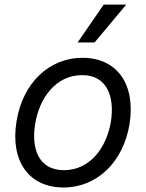

<svg xmlns="http://www.w3.org/2000/svg" viewBox="-20 -804 637 835"><path d="M256.4 11.4C400.9 11.4 516 -98 543.3 -264.2C571 -437.5 489 -552.6 338.8 -552.6C193.5 -552.6 78.5 -443.2 51.8 -275.6C23.8 -103.7 105.5 11.4 256.4 11.4ZM132.8 -264.2C150.6 -376.4 221.9 -477.3 337.4 -477.3C446.4 -477.3 479 -382.1 462.4 -275.6C443.9 -163 372.5 -63.9 257.8 -63.9C148.1 -63.9 115.4 -157.7 132.8 -264.2ZM317.5 -619.3H391.3L529.1 -784.1H431.1Z"/></svg>

Font: Margiela Sans
Style: Italic
Weight: 400
Italic angle: -9.39999°
Designer: Stefan Endress, Andreas Faust
Version: Version 1.100;FEAKit 1.0